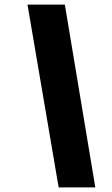

<svg xmlns="http://www.w3.org/2000/svg" viewBox="-20 -763 489 838"><path d="M236 55 100 -743H263L396 55Z"/></svg>

Font: Saira SemiExpanded ExtraBold
Style: Italic
Weight: 800
Width: 6
Italic angle: -12°
Designer: Hector Gatti with collaboration of the Omnibus-Type team
Foundry: Omnibus-Type
Version: Version 1.101